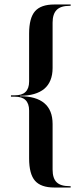

<svg xmlns="http://www.w3.org/2000/svg" viewBox="-20 -785 364 856"><path d="M28.8 -360V-354H45.8Q61.5 -354 73.5 -350.4Q85.5 -346.8 93.5 -339.1Q101.5 -331.5 105.6 -319.9Q109.8 -308.2 109.8 -292.2V-79Q109.8 -9.2 136.1 20.9Q162.5 51 222 51H295V45H289.5Q250.2 45 232.4 27.4Q214.5 9.8 214.5 -29V-232.2Q214.5 -294 177.6 -325Q140.8 -356 69 -356V-358Q104.8 -358 132 -365.9Q159.2 -373.8 177.5 -389.1Q195.8 -404.5 205.1 -427.9Q214.5 -451.2 214.5 -481.8V-684Q214.5 -722.2 232.5 -740.6Q250.5 -759 289.5 -759H295V-765H222Q162.5 -765 136.1 -734.9Q109.8 -704.8 109.8 -635V-421.8Q109.8 -405.8 105.6 -394.1Q101.5 -382.5 93.5 -374.9Q85.5 -367.2 73.5 -363.6Q61.5 -360 45.8 -360Z"/></svg>

Font: Moniqa Black
Style: Regular
Weight: 900
Designer: Rajesh Rajput
Foundry: Rajesh Rajput
Version: Version 1.000